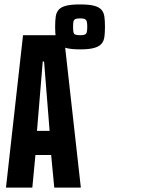

<svg xmlns="http://www.w3.org/2000/svg" viewBox="-20 -847 723 867"><path d="M7 0 84 -688H268L345 0H225L211 -147H140L126 0ZM147 -256H204L179 -569H173ZM342 -624Q301 -624 278 -630.5Q255 -637 244.5 -649.5Q234 -662 231.5 -681Q229 -700 229 -726Q229 -752 231.5 -771Q234 -790 244.5 -802.5Q255 -815 278 -821Q301 -827 342 -827Q382 -827 405 -821Q428 -815 438.5 -802.5Q449 -790 451.5 -771Q454 -752 454 -726Q454 -700 451.5 -681Q449 -662 438.5 -649.5Q428 -637 405 -630.5Q382 -624 342 -624ZM342 -688Q357 -688 363.5 -691Q370 -694 372 -702.5Q374 -711 374 -726Q374 -741 372 -749Q370 -757 363.5 -760.5Q357 -764 342 -764Q326 -764 319.5 -760.5Q313 -757 311.5 -749Q310 -741 310 -726Q310 -711 311.5 -702.5Q313 -694 319.5 -691Q326 -688 342 -688Z"/></svg>

Font: Saira UltraCondensed ExtraBold
Style: Regular
Weight: 800
Width: 1
Designer: Hector Gatti with collaboration of the Omnibus-Type team
Foundry: Omnibus-Type
Version: Version 1.101